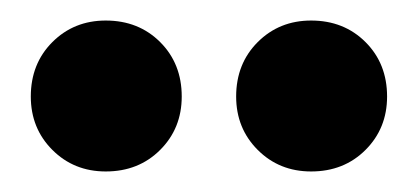

<svg xmlns="http://www.w3.org/2000/svg" viewBox="-20 -787 407 187"><path d="M83 -620Q52 -620 31 -641Q10 -662 10 -693Q10 -725 31 -746Q52 -767 83 -767Q115 -767 136 -746Q157 -725 157 -693Q157 -662 136 -641Q115 -620 83 -620ZM283 -620Q252 -620 231 -641Q210 -662 210 -693Q210 -725 231 -746Q252 -767 283 -767Q315 -767 336 -746Q357 -725 357 -693Q357 -662 336 -641Q315 -620 283 -620Z"/></svg>

Font: SVN-Poppins
Style: Bold
Weight: 700
Designer: Ninad Kale (Devanagari), Jonny Pinhorn (Latin)
Foundry: Indian Type Foundry
Version: Version 3.200;PS 1.000;hotconv 16.6.54;makeotf.lib2.5.65590